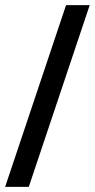

<svg xmlns="http://www.w3.org/2000/svg" viewBox="-20 -707 369 747"><path d="M92 20H0L237 -687H329Z"/></svg>

Font: UN Bangla
Style: Bold
Weight: 700
Designer: Desinged by Rajon, Unicode developed by Rashed (IMGN)
Version: Version 2.001;March 19, 2023;FontCreator 14.0.0.2901 64-bit